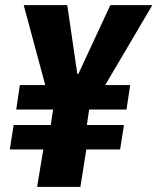

<svg xmlns="http://www.w3.org/2000/svg" viewBox="-20 -725 611 745"><path d="M124 0 148 -145H18L33 -240H177L186 -300H43L57 -395H174L158 -386L72 -705H241L280 -438H284L408 -705H571L383 -386L368 -395H485L471 -300H326L317 -240H461L446 -145H315L292 0Z"/></svg>

Font: Nunito Sans 7pt Condensed Black
Style: Italic
Weight: 900
Width: 3
Italic angle: -9°
Designer: Vernon Adams
Foundry: Vernon Adams
Version: Version 3.101;gftools[0.9.27]